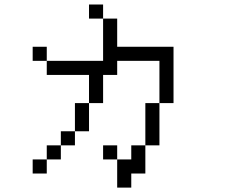

<svg xmlns="http://www.w3.org/2000/svg" viewBox="-20 -770 1040 852"><path d="M437.5 -687.5H375V-750H437.5ZM125 -62.5H187.5V0H125ZM125 -562.5H187.5V-500H125ZM187.5 -125H250V-62.5H187.5ZM187.5 -500H437.5V-687.5H500V-562.5H750V-312.5H687.5V-500H500V-437.5H437.5V-312.5H375V-437.5H187.5ZM250 -187.5H312.5V-125H250ZM312.5 -312.5H375V-187.5H312.5ZM437.5 -125H500V-62.5H437.5ZM500 -62.5H562.5V-125H625V0H562.5V62.5H500ZM625 -312.5H687.5V-125H625Z"/></svg>

Font: 寒蝉点阵体 16px
Style: Regular
Weight: 400
Designer: Designed by Warren2060
Foundry: ChillType
Version: Version 1.000